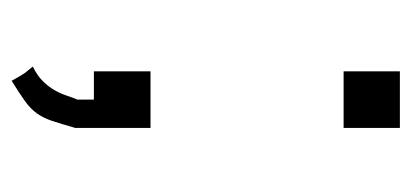

<svg xmlns="http://www.w3.org/2000/svg" viewBox="-202 -344 683 318"><g transform="rotate(90 139.0 -185.5)"><path d="M192.4 -413.6H98.6V-506.8H192.4ZM192.4 30.8Q185.5 54.7 180.7 69.3Q175.8 84 168.2 94.5Q160.6 105 148.2 114Q135.7 123 114.3 136.2Q109.4 127.4 106.7 122.8Q104 118.2 101.8 115Q99.6 111.8 97.2 109.1Q94.7 106.4 90.8 101.1Q106 93.8 115.2 84.2Q124.5 74.7 130.1 64.7Q135.7 54.7 138.9 44.9Q142.1 35.2 145.5 27.3V0H98.6V-93.8H192.4Z"/></g></svg>

Font: Saysettha OT
Style: Regular
Weight: 400
Designer: John M. Durdin and Silvain Dupertuis
Foundry: Lao Script for Windows
Version: Version 2.000